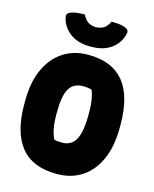

<svg xmlns="http://www.w3.org/2000/svg" viewBox="-139 -1040 927 1152"><g transform="rotate(15 325.0 -464.0)"><path d="M326 -720Q620 -720 620 -365V-346Q620 -230 583.5 -148Q547 -66 481 -23Q415 20 326 20Q176 20 103 -69.5Q30 -159 30 -335V-354Q30 -469 66.5 -550.5Q103 -632 169.5 -676Q236 -720 326 -720ZM232 -324Q232 -272 239.5 -235.5Q247 -199 259 -176Q272 -172 283 -171Q294 -170 310 -170Q345 -170 369.5 -189.5Q394 -209 406.5 -254Q419 -299 419 -377V-390Q419 -433 413.5 -465.5Q408 -498 398 -523Q373 -530 344 -530Q285 -530 258.5 -486Q232 -442 232 -337ZM408 -948Q440 -948 463 -944.5Q486 -941 503 -932Q520 -922 515 -901Q501 -842 452.5 -806.5Q404 -771 329 -771H321Q246 -771 197.5 -806.5Q149 -842 135 -901Q130 -922 147 -932Q164 -941 187 -944.5Q210 -948 242 -948Q256 -920 273.5 -907Q291 -894 325 -891Q359 -894 377 -907Q395 -920 408 -948Z"/></g></svg>

Font: Recursive Sn Csl St Blk
Style: Regular
Weight: 900
Version: Version 1.079;hotconv 1.0.112;makeotfexe 2.5.65598; ttfautoh